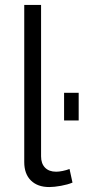

<svg xmlns="http://www.w3.org/2000/svg" viewBox="-20 -750 354 776"><path d="M78 -730H146V-118Q146 -89 162 -72.5Q178 -56 207 -56Q218 -56 233 -59Q248 -62 261 -67L273 -12Q254 -4 226.5 1Q199 6 179 6Q132 6 105 -20.5Q78 -47 78 -95ZM239 -263V-375H298V-263Z"/></svg>

Font: PTCRaleway
Style: Regular
Weight: 400
Designer: Matt McInerney, Pablo Impallari, Rodrigo Fuenzalida
Foundry: Matt McInerney, Pablo Impallari, Rodrigo Fuenzalida
Version: Version 3.000g; ttfautohint (v1.5) -l 8 -r 28 -G 28 -x 14 -D